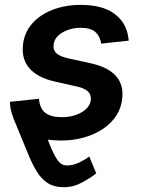

<svg xmlns="http://www.w3.org/2000/svg" viewBox="-20 -570 584 794"><path d="M123.5 -134.8Q153.8 -53.7 172.9 -4.2Q191.9 45.4 205.1 70.8Q218.3 96.2 230 105.2Q241.7 114.3 257.3 114.3Q283.2 113.8 308.1 101.8Q333 89.8 349.1 77.1L377.9 147Q354 166 318.1 185.3Q282.2 204.6 242.7 204.1Q204.1 204.1 177.7 187.3Q151.4 170.4 133.3 141.1Q115.2 111.8 100.6 77.1L33.7 -85.4ZM231.4 11.2Q169.4 11.2 123.3 -6.8Q77.1 -24.9 51 -58.6Q24.9 -92.3 21.5 -139.2Q21.5 -141.6 21.2 -144Q21 -146.5 21 -148.9L141.1 -161.6Q144.5 -121.1 167.7 -103.3Q190.9 -85.4 235.8 -85.4Q267.1 -85.4 293.2 -94.5Q319.3 -103.5 336.4 -119.6Q353.5 -135.7 355.5 -157.2Q357.9 -177.7 343.8 -191.7Q329.6 -205.6 295.4 -212.9L206.1 -232.9Q135.7 -249 102.5 -286.6Q69.3 -324.2 74.7 -380.9Q79.1 -433.6 112.3 -471.7Q145.5 -509.8 198.2 -529.8Q251 -549.8 313.5 -549.8Q403.8 -549.8 452.9 -513.2Q502 -476.6 510.3 -417Q510.7 -413.6 511.5 -409.7Q512.2 -405.8 512.2 -401.9L398.4 -389.6Q394.5 -418.9 375 -437Q355.5 -455.1 313 -455.1Q286.1 -455.1 261.2 -446.3Q236.3 -437.5 220 -421.9Q203.6 -406.2 201.7 -384.8Q198.7 -363.3 213.1 -349.9Q227.5 -336.4 264.6 -328.1L354 -308.6Q425.3 -293 458.3 -257.1Q491.2 -221.2 485.8 -166Q482.4 -125 461.2 -92.3Q439.9 -59.6 405 -36.4Q370.1 -13.2 325.7 -1Q281.2 11.2 231.4 11.2Z"/></svg>

Font: Inter 16pt SemiBold
Style: Italic
Weight: 600
Italic angle: -9.3988°
Version: Version 4.001;git-66647c0bb